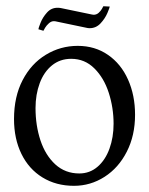

<svg xmlns="http://www.w3.org/2000/svg" viewBox="-20 -582 476 615"><path d="M152.8 -514.2Q156.2 -514.2 157.7 -513.7L255.9 -493.2Q261.7 -491.7 267.1 -491.7Q287.6 -491.7 302 -507.1Q316.4 -522.5 324 -540.3Q331.5 -558.1 331.5 -561L311 -562Q310.1 -560.1 306.4 -553.5Q302.7 -546.9 295.9 -540.8Q289.1 -534.7 279.8 -534.7Q277.8 -534.7 273.9 -535.6L174.8 -556.2Q170.9 -557.1 164.1 -557.1Q144 -557.1 130.4 -541.7Q116.7 -526.4 109.9 -509Q103 -491.7 103 -488.3L119.1 -483.4Q120.1 -485.8 124.5 -493.2Q128.9 -500.5 136.5 -507.3Q144 -514.2 152.8 -514.2ZM412.6 -214.4Q412.6 -276.9 390.1 -327.1Q367.7 -377.4 325.9 -406.2Q284.2 -435.1 229 -435.1Q173.8 -435.1 127 -406.7Q80.1 -378.4 52.5 -325.4Q24.9 -272.5 24.9 -200.7Q24.9 -137.7 48.6 -89.1Q72.3 -40.5 116 -13.7Q159.7 13.2 216.8 13.2Q270 13.2 314.9 -15.6Q359.9 -44.4 386.2 -96.2Q412.6 -147.9 412.6 -214.4ZM343.8 -185.5Q343.8 -142.1 330.6 -105.7Q317.4 -69.3 292.5 -47.9Q267.6 -26.4 233.9 -26.4Q189 -26.4 157.2 -55.4Q125.5 -84.5 109.6 -132.3Q93.8 -180.2 93.8 -235.8Q93.8 -279.3 107.2 -315.4Q120.6 -351.6 146.5 -372.6Q172.4 -393.6 208 -393.6Q251.5 -393.6 282.2 -363Q313 -332.5 328.4 -284.7Q343.8 -236.8 343.8 -185.5Z"/></svg>

Font: Neuton Light
Style: Regular
Weight: 300
Designer: Brian M Zick
Foundry: Brian M Zick
Version: Version 1.560